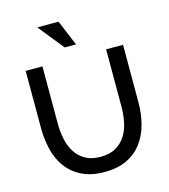

<svg xmlns="http://www.w3.org/2000/svg" viewBox="-135 -1052 1022 1162"><g transform="rotate(-15 376.5 -470.5)"><path d="M377 5Q292 5 233.5 -24.5Q175 -54 139 -103.5Q103 -153 87.5 -217.5Q72 -282 72 -350V-710H177V-350Q177 -301 187 -253.5Q197 -206 220 -170Q243 -134 281 -112Q319 -90 376 -90Q434 -90 472.5 -112.5Q511 -135 534 -171.5Q557 -208 566.5 -255Q576 -302 576 -350V-710H682V-350Q682 -278 665 -213.5Q648 -149 611.5 -100Q575 -51 517 -23Q459 5 377 5ZM341 -946 408 -786H337L208 -946Z"/></g></svg>

Font: Rising Sun Medium
Style: Regular
Weight: 500
Designer: Matt McInerney, Pablo Impallari, Rodrigo Fuenzalida (Raleway font), Stephen Hutchings (Greek), Cristiano Sobral (main ch
Foundry: The Rising Sun Project Authors
Version: Version 4.327; ttfautohint (v1.8.4.7-5d5b-dirty)